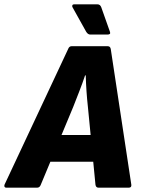

<svg xmlns="http://www.w3.org/2000/svg" viewBox="-51 -869 654 889"><path d="M-22 0Q-28 0 -30 -4Q-32 -8 -30 -14L264 -641Q269 -655 280 -655H448Q460 -655 462 -641L557 -14Q559 0 545 0H405Q393 0 391 -14L356 -374Q352 -410 349.5 -447Q347 -484 346 -520H343Q331 -484 316.5 -447Q302 -410 288 -374L138 -14Q133 0 121 0ZM159 -120 202 -244H394L400 -120ZM367 -709Q356 -709 348 -722L285 -835Q282 -840 284 -844.5Q286 -849 292 -849H400Q413 -849 418 -835L458 -722Q463 -709 447 -709Z"/></svg>

Font: Sofia Sans Semi Condensed Black
Style: Italic
Weight: 900
Italic angle: -9°
Version: Version 4.100